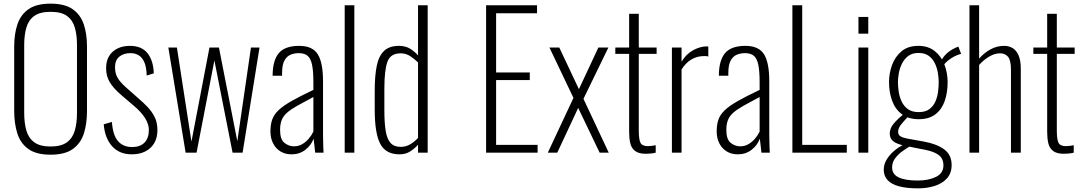

<svg xmlns="http://www.w3.org/2000/svg" viewBox="-20 -839 5945 1055"><path d="M258 11Q179 11 135.5 -20.5Q92 -52 75 -106.5Q58 -161 58 -230V-584Q58 -653 76 -706Q94 -759 137.5 -789Q181 -819 258 -819Q335 -819 378.5 -789Q422 -759 440 -706Q458 -653 458 -584V-229Q458 -160 441 -106Q424 -52 380.5 -20.5Q337 11 258 11ZM258 -34Q316 -34 347.5 -57Q379 -80 391 -121.5Q403 -163 403 -218V-592Q403 -647 391 -688Q379 -729 348 -751.5Q317 -774 258 -774Q200 -774 168.5 -751.5Q137 -729 125 -688Q113 -647 113 -592V-218Q113 -163 125 -121.5Q137 -80 168.5 -57Q200 -34 258 -34Z M704 9Q636 9 596 -35.5Q556 -80 550 -156L595 -169Q600 -96 628.5 -63.5Q657 -31 706 -31Q750 -31 774 -55.5Q798 -80 798 -125Q798 -156 777.5 -189.5Q757 -223 713 -260L646 -317Q603 -354 583 -387.5Q563 -421 563 -464Q563 -504 579.5 -531Q596 -558 625.5 -572.5Q655 -587 694 -587Q759 -587 791 -546Q823 -505 825 -436L786 -424Q785 -469 773.5 -496Q762 -523 742.5 -535Q723 -547 697 -547Q659 -547 635.5 -527.5Q612 -508 612 -470Q612 -438 624.5 -414.5Q637 -391 671 -360L740 -299Q766 -277 790 -252Q814 -227 829.5 -196.5Q845 -166 845 -124Q845 -82 827.5 -52.5Q810 -23 778.5 -7Q747 9 704 9Z M1000 0 905 -578H952L1032 -61L1131 -578H1183L1284 -63L1359 -578H1406L1313 0H1258L1158 -507L1060 0Z M1582 9Q1547 9 1521 -7Q1495 -23 1480.5 -51.5Q1466 -80 1466 -117Q1466 -154 1475.5 -181.5Q1485 -209 1510 -233Q1535 -257 1581.5 -283.5Q1628 -310 1702 -345V-386Q1702 -449 1694.5 -484Q1687 -519 1669.5 -533Q1652 -547 1622 -547Q1599 -547 1578 -539Q1557 -531 1543.5 -507.5Q1530 -484 1530 -438V-423H1478Q1478 -506 1511.5 -546.5Q1545 -587 1624 -587Q1697 -587 1726 -541Q1755 -495 1755 -392V-101Q1755 -93 1755.5 -70.5Q1756 -48 1756.5 -27Q1757 -6 1758 0H1712Q1710 -21 1707 -44Q1704 -67 1703 -77Q1690 -41 1658 -16Q1626 9 1582 9ZM1595 -35Q1620 -35 1640 -46.5Q1660 -58 1676 -76.5Q1692 -95 1702 -116V-306Q1649 -278 1613.5 -258Q1578 -238 1557.5 -220Q1537 -202 1528 -179.5Q1519 -157 1519 -125Q1519 -73 1543 -54Q1567 -35 1595 -35Z M1874 0V-810H1927V0Z M2175 9Q2100 9 2069.5 -48.5Q2039 -106 2039 -237V-340Q2039 -422 2050 -476.5Q2061 -531 2090 -559Q2119 -587 2172 -587Q2209 -587 2235 -570.5Q2261 -554 2277 -534V-810H2330V0H2277V-44Q2261 -25 2235.5 -8Q2210 9 2175 9ZM2182 -32Q2211 -32 2235.5 -47Q2260 -62 2277 -81V-496Q2261 -512 2236.5 -529Q2212 -546 2181 -546Q2126 -546 2109 -500Q2092 -454 2092 -353V-233Q2092 -163 2099.5 -118.5Q2107 -74 2126.5 -53Q2146 -32 2182 -32Z M2651 0V-810H2931V-766H2706V-441H2891V-399H2706V-43H2934V0Z M2990 0 3131 -301 2999 -578H3053L3161 -349L3268 -578H3323L3186 -296L3325 0H3275L3157 -246L3042 0Z M3529 6Q3489 6 3469 -10Q3449 -26 3443 -53Q3437 -80 3437 -114V-543H3361V-578H3437V-763H3490V-578H3588V-543H3490V-121Q3490 -74 3499 -55Q3508 -36 3540 -36Q3550 -36 3561.5 -37.5Q3573 -39 3583 -41V0Q3571 3 3556 4.5Q3541 6 3529 6Z M3672 0V-578H3725V-500Q3751 -543 3789.5 -563.5Q3828 -584 3862 -584Q3864 -584 3866.5 -584Q3869 -584 3872 -583V-528Q3868 -530 3861.5 -530.5Q3855 -531 3850 -531Q3810 -531 3778.5 -512Q3747 -493 3725 -457V0Z M4034 9Q3999 9 3973 -7Q3947 -23 3932.5 -51.5Q3918 -80 3918 -117Q3918 -154 3927.5 -181.5Q3937 -209 3962 -233Q3987 -257 4033.5 -283.5Q4080 -310 4154 -345V-386Q4154 -449 4146.5 -484Q4139 -519 4121.5 -533Q4104 -547 4074 -547Q4051 -547 4030 -539Q4009 -531 3995.5 -507.5Q3982 -484 3982 -438V-423H3930Q3930 -506 3963.5 -546.5Q3997 -587 4076 -587Q4149 -587 4178 -541Q4207 -495 4207 -392V-101Q4207 -93 4207.5 -70.5Q4208 -48 4208.5 -27Q4209 -6 4210 0H4164Q4162 -21 4159 -44Q4156 -67 4155 -77Q4142 -41 4110 -16Q4078 9 4034 9ZM4047 -35Q4072 -35 4092 -46.5Q4112 -58 4128 -76.5Q4144 -95 4154 -116V-306Q4101 -278 4065.5 -258Q4030 -238 4009.5 -220Q3989 -202 3980 -179.5Q3971 -157 3971 -125Q3971 -73 3995 -54Q4019 -35 4047 -35Z M4334 0V-810H4388V-43H4633V0Z M4697 0V-578H4751V0ZM4697 -654V-746H4751V-654Z M5023 196Q4963 196 4921 185Q4879 174 4857.5 151Q4836 128 4836 94Q4836 63 4853 36Q4870 9 4895.5 -12Q4921 -33 4947 -45L4980 -35Q4964 -26 4940.5 -9.5Q4917 7 4899.5 29.5Q4882 52 4882 81Q4882 119 4918.5 136Q4955 153 5023 153Q5082 153 5123 133Q5164 113 5164 69Q5164 48 5154.5 31Q5145 14 5118 1Q5091 -12 5037 -21L4953 -38Q4908 -47 4888.5 -62.5Q4869 -78 4869 -105Q4869 -134 4891 -160Q4913 -186 4948 -215L4972 -200Q4951 -179 4933 -157Q4915 -135 4915 -115Q4915 -99 4926.5 -91Q4938 -83 4963 -78L5057 -61Q5128 -48 5168.5 -18Q5209 12 5209 68Q5209 113 5183 141.5Q5157 170 5115 183Q5073 196 5023 196ZM5028 -184Q4972 -184 4935.5 -211.5Q4899 -239 4882 -285.5Q4865 -332 4865 -388Q4865 -436 4881.5 -481.5Q4898 -527 4933.5 -557Q4969 -587 5026 -587Q5080 -587 5116 -558.5Q5152 -530 5169.5 -484Q5187 -438 5187 -387Q5187 -330 5171 -284Q5155 -238 5120 -211Q5085 -184 5028 -184ZM5028 -223Q5065 -223 5087 -239.5Q5109 -256 5120 -281.5Q5131 -307 5134.5 -335.5Q5138 -364 5138 -388Q5138 -411 5133.5 -438.5Q5129 -466 5117 -491Q5105 -516 5083.5 -532Q5062 -548 5027 -548Q4992 -548 4970 -531Q4948 -514 4935.5 -488Q4923 -462 4918.5 -435Q4914 -408 4914 -388Q4914 -365 4918 -336.5Q4922 -308 4934 -282Q4946 -256 4968.5 -239.5Q4991 -223 5028 -223ZM5164 -480 5152 -505Q5163 -529 5187 -549.5Q5211 -570 5246 -583L5261 -543Q5243 -539 5224 -529Q5205 -519 5189.5 -506.5Q5174 -494 5164 -480Z M5307 0V-810H5360V-517Q5388 -549 5423 -568Q5458 -587 5498 -587Q5524 -587 5544.5 -574.5Q5565 -562 5577 -534.5Q5589 -507 5589 -461V0H5535V-455Q5535 -508 5519 -527Q5503 -546 5475 -546Q5446 -546 5416 -528.5Q5386 -511 5360 -482V0Z M5826 6Q5786 6 5766 -10Q5746 -26 5740 -53Q5734 -80 5734 -114V-543H5658V-578H5734V-763H5787V-578H5885V-543H5787V-121Q5787 -74 5796 -55Q5805 -36 5837 -36Q5847 -36 5858.5 -37.5Q5870 -39 5880 -41V0Q5868 3 5853 4.5Q5838 6 5826 6Z"/></svg>

Font: Oswald ExtraLight
Style: Regular
Weight: 250
Designer: Vernon Adams
Foundry: Vernon Adams
Version: Version 4.103;gftools[0.9.33.dev8+g029e19f]